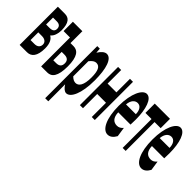

<svg xmlns="http://www.w3.org/2000/svg" viewBox="-16 -1199 2022 2022"><g transform="rotate(45 995.0 -188.0)"><path d="M150 -569H46V0H155C218 0 262 -46 262 -164C262 -240 236 -279 205 -296V-301C233 -320 250 -371 250 -418C250 -533 210 -569 150 -569ZM91 -117V-232H147C193 -232 217 -207 217 -176C217 -142 195 -117 150 -117ZM91 -349V-452H146C188 -452 206 -432 206 -399C206 -368 188 -349 143 -349Z M366 -430V0H457C521 0 565 -49 565 -198C565 -342 521 -392 457 -392H411V-569H270V-430ZM411 -136V-261H452C498 -261 520 -239 520 -199C520 -156 498 -136 452 -136Z M633 -569V207H679V44L678 -45C702 -7 728 14 752 14C815 14 870 -98 870 -294C870 -469 833 -583 763 -583C731 -583 701 -554 676 -514H675L671 -569ZM679 -165V-390C705 -423 728 -438 751 -438C803 -438 824 -391 824 -291C824 -177 790 -132 745 -132C727 -132 703 -140 679 -165Z M943 -569V0H989V-212H1120V0H1165V-569H1120V-367H989V-569Z M1367 14C1404 14 1433 -9 1456 -51L1440 -158C1420 -134 1399 -122 1372 -122C1320 -122 1285 -154 1282 -232H1465C1466 -246 1467 -277 1467 -309C1467 -464 1428 -583 1359 -583C1297 -583 1237 -469 1237 -285C1237 -96 1295 14 1367 14ZM1281 -349C1287 -416 1321 -447 1359 -447C1402 -447 1427 -405 1427 -349Z M1580 -430V0H1625V-430H1716V-569H1489V-430Z M1869 14C1906 14 1935 -9 1958 -51L1942 -158C1922 -134 1901 -122 1874 -122C1822 -122 1787 -154 1784 -232H1967C1968 -246 1969 -277 1969 -309C1969 -464 1930 -583 1861 -583C1799 -583 1739 -469 1739 -285C1739 -96 1797 14 1869 14ZM1783 -349C1789 -416 1823 -447 1861 -447C1904 -447 1929 -405 1929 -349Z"/></g></svg>

Font: 寒蝉无机体 CompactMedium
Style: Regular
Weight: 500
Width: 3
Designer: ChillTanhei {Warren2060}; 
Source Han Sans {Ryoko NISHIZUKA 西塚涼子 (kana, bopomofo & ideographs); Paul D. Hunt (Latin, Gre
Foundry: ChillType&Adobe
Version: Version 1.000;Glyphs 3.1.1 (3135)